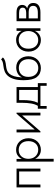

<svg xmlns="http://www.w3.org/2000/svg" viewBox="1224 -1977 993 3481"><g transform="rotate(-90 1720.5 -236.5)"><path d="M64 -433H404V0H352V-386H115V0H64Z M531 240V-433H579V-335Q596 -378 638 -409.5Q680 -441 745 -441Q788 -441 826 -425.5Q864 -410 892.5 -381Q921 -352 938 -310.5Q955 -269 955 -217Q955 -163 937.5 -121.5Q920 -80 891 -51Q862 -22 824.5 -7Q787 8 747 8Q688 8 645 -21.5Q602 -51 582 -96V240ZM742 -394Q703 -394 673.5 -380Q644 -366 624 -343Q604 -320 593.5 -290.5Q583 -261 582 -230V-207Q583 -177 593.5 -147Q604 -117 624.5 -93.5Q645 -70 675.5 -55Q706 -40 745 -40Q817 -40 859.5 -89Q902 -138 902 -218Q902 -302 857.5 -348Q813 -394 742 -394Z M1061 -433H1112V-103L1399 -433H1418V0H1367V-331L1080 0H1061Z M1490 -47H1542Q1572 -96 1584.5 -169.5Q1597 -243 1597 -326V-433H1882V-47H1954V113H1905V0H1539V113H1490ZM1646 -310Q1646 -241 1636 -173Q1626 -105 1598 -47H1831V-386H1646Z M2226 8Q2121 8 2064 -65.5Q2007 -139 2007 -303Q2007 -411 2028.5 -480.5Q2050 -550 2086 -590.5Q2122 -631 2168 -648.5Q2214 -666 2263 -671Q2311 -677 2337.5 -685Q2364 -693 2384 -713L2419 -682Q2409 -667 2392 -657Q2375 -647 2354.5 -640Q2334 -633 2311.5 -629.5Q2289 -626 2269 -624Q2225 -619 2188.5 -607Q2152 -595 2124.5 -564Q2097 -533 2079.5 -478Q2062 -423 2057 -334Q2085 -389 2133 -414Q2181 -439 2238 -439Q2286 -439 2323.5 -422Q2361 -405 2387.5 -375Q2414 -345 2427.5 -304.5Q2441 -264 2441 -218Q2441 -168 2425 -126.5Q2409 -85 2380.5 -55Q2352 -25 2312.5 -8.5Q2273 8 2226 8ZM2227 -39Q2298 -39 2343 -86.5Q2388 -134 2388 -218Q2388 -255 2377.5 -287Q2367 -319 2347 -342Q2327 -365 2297.5 -378.5Q2268 -392 2231 -392Q2201 -392 2172 -383Q2143 -374 2119.5 -353.5Q2096 -333 2081.5 -300Q2067 -267 2067 -219Q2067 -136 2111 -87.5Q2155 -39 2227 -39Z M2733 8Q2693 8 2655.5 -7Q2618 -22 2589 -51Q2560 -80 2542.5 -121.5Q2525 -163 2525 -217Q2525 -269 2542 -310.5Q2559 -352 2587.5 -381Q2616 -410 2654 -425.5Q2692 -441 2735 -441Q2797 -441 2839 -411.5Q2881 -382 2901 -341V-433H2949V0H2901V-102Q2881 -54 2837.5 -23Q2794 8 2733 8ZM2735 -40Q2775 -40 2805.5 -55.5Q2836 -71 2856.5 -96Q2877 -121 2887.5 -152Q2898 -183 2898 -213V-224Q2898 -256 2888 -286.5Q2878 -317 2858 -341Q2838 -365 2808 -379.5Q2778 -394 2738 -394Q2667 -394 2622.5 -348Q2578 -302 2578 -218Q2578 -138 2620.5 -89Q2663 -40 2735 -40Z M3077 -433H3238Q3307 -433 3339.5 -405Q3372 -377 3372 -330Q3372 -298 3356 -274.5Q3340 -251 3310 -240Q3355 -231 3381 -204Q3407 -177 3407 -128Q3407 -66 3363.5 -33Q3320 0 3238 0H3077ZM3128 -213V-47H3228Q3296 -47 3325.5 -68.5Q3355 -90 3355 -132Q3355 -175 3324.5 -194Q3294 -213 3230 -213ZM3128 -387V-258H3228Q3271 -258 3296.5 -272.5Q3322 -287 3322 -322Q3322 -387 3225 -387Z"/></g></svg>

Font: Tilda Sans Light
Style: Regular
Weight: 300
Designer: ParaType Ltd
Foundry: ParaType Ltd
Version: Version 1.009